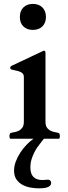

<svg xmlns="http://www.w3.org/2000/svg" viewBox="-20 -727 358 1006"><path d="M34.2 0Q31.2 -1 30.3 -6.6Q29.3 -12.2 29.3 -15.1Q29.3 -17.6 30.8 -22.9Q32.2 -28.3 34.2 -29.3Q40.5 -32.2 52.2 -33.9Q64 -35.6 75.7 -40.8Q87.4 -45.9 96.2 -56.9Q105 -67.9 105 -89.4V-323.7Q105 -335.4 98.6 -342Q92.3 -348.6 82.5 -352.1Q72.8 -355.5 61.5 -357.7Q50.3 -359.9 40 -362.8Q37.1 -363.8 35.4 -365.5Q33.7 -367.2 33.7 -372.6Q33.7 -375 35.2 -377.4Q36.6 -379.9 41 -382.3L202.6 -458.5Q204.6 -459.5 206.8 -460.4Q209 -461.4 210 -461.4Q218.3 -461.4 218.3 -449.7V-89.4Q218.3 -67.9 227.1 -56.9Q235.8 -45.9 247.6 -40.8Q259.3 -35.6 271 -33.9Q282.7 -32.2 289.1 -29.3Q291 -28.3 292.5 -22.9Q293.9 -17.6 293.9 -15.1Q293.9 -12.2 293 -6.6Q292 -1 289.1 0ZM84 -638.2Q84 -669.4 102.5 -688Q121.1 -706.5 152.3 -706.5Q183.6 -706.5 202.1 -688Q220.7 -669.4 220.7 -638.2Q220.7 -606.9 202.1 -588.6Q183.6 -570.3 152.3 -570.3Q121.1 -570.3 102.5 -588.6Q84 -606.9 84 -638.2ZM210 0Q209 0.5 203.6 7.6Q198.2 14.6 191.4 23.7Q184.6 32.7 178.2 41.3Q171.9 49.8 169.9 53.2Q159.2 71.3 153.1 86.2Q147 101.1 143.8 113Q140.6 125 139.9 134.5Q139.2 144 139.2 150.9Q139.2 216.3 203.1 216.3Q208.5 216.3 216.3 215.3Q224.1 214.4 232.4 214.4Q239.3 214.4 243.7 219.5Q248 224.6 248 231Q248 240.7 241.9 246.3Q235.8 252 226.3 254.9Q216.8 257.8 205.6 258.8Q194.3 259.8 184.1 259.8Q163.6 259.8 140.6 255.9Q117.7 252 98.4 241.7Q79.1 231.4 66.4 213.4Q53.7 195.3 53.7 167Q53.7 143.6 62.7 119.4Q71.8 95.2 86.2 73Q100.6 50.8 118.7 32Q136.7 13.2 155.3 0Z"/></svg>

Font: Cardo
Style: Bold
Weight: 700
Designer: David J. Perry
Foundry: David J. Perry
Version: Version 1.0011